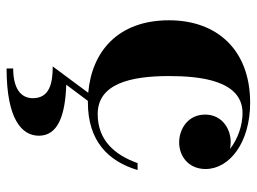

<svg xmlns="http://www.w3.org/2000/svg" viewBox="-116 -394 760 568"><g transform="rotate(90 264.0 -110.0)"><path d="M270.5 173C270.5 208.5 241.5 231 182.5 231V250.5C333.5 250.5 381.5 205 381.5 155C381.5 99 322.5 77 230.5 74L278.5 10C280 10 281.5 10 283 10C396.5 10 457 -49.5 483 -137H462.5C438.5 -69 394.5 -19 317.5 -19C228 -19 205 -115.5 205 -230C205 -324 218.5 -447.5 314.5 -447.5C350 -447.5 391 -434 420.5 -410.5C414 -411.5 407.5 -412.5 401 -412.5C358 -412.5 319 -384.5 319 -337C319 -284.5 363.5 -260 401 -260C444 -260 480 -289.5 480 -338C480 -409.5 401 -470 284 -470C128 -470 40 -372.5 40 -230C40 -79 132.5 -1.5 254.5 9L176.5 114C226.5 114 270.5 123.5 270.5 173Z"/></g></svg>

Font: Bodoni* 11pt
Style: Bold
Weight: 700
Version: Version 2.3